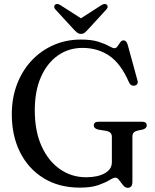

<svg xmlns="http://www.w3.org/2000/svg" viewBox="-20 -908 763 944"><path d="M631 -14.5Q631 15.5 608 15.5Q595.5 15.5 585.5 3Q575.5 -9.5 566.2 -22Q557 -34.5 547.5 -34.5Q537.5 -34.5 517.8 -22.2Q498 -10 463 2.2Q428 14.5 373 14.5Q270 14.5 194.8 -31.8Q119.5 -78 78.8 -159.2Q38 -240.5 38 -346Q38 -426 63.5 -493.2Q89 -560.5 135 -609.8Q181 -659 242.8 -686.2Q304.5 -713.5 377.5 -713.5Q430.5 -713.5 463.8 -702.8Q497 -692 515.5 -681.5Q534 -671 543 -671Q551.5 -671 558 -680.5Q564.5 -690 571.2 -699.8Q578 -709.5 588 -709.5Q601.5 -709.5 608 -687.5L656 -512Q659 -502.5 654.8 -495.2Q650.5 -488 641 -487Q623 -484 614.5 -502.5Q574 -596 517 -634.2Q460 -672.5 385.5 -672.5Q318 -672.5 265 -635.5Q212 -598.5 181.5 -529.8Q151 -461 151 -366Q151 -263 184.5 -189.2Q218 -115.5 275.2 -76Q332.5 -36.5 403 -36.5Q460 -36.5 495 -56Q530 -75.5 530 -110.5V-236Q530 -259 502.5 -264.5L462 -271Q441 -277 441 -291Q441 -309.5 464.5 -309.5H678Q701.5 -309.5 701.5 -291Q701.5 -278 683.5 -271.5L657 -266Q644 -263 637.5 -256.2Q631 -249.5 631 -236ZM412.5 -763Q403.5 -753 396.2 -747.2Q389 -741.5 378.5 -741.5Q367.5 -741.5 360 -747.2Q352.5 -753 343 -763L252.5 -861.5Q246 -868.5 246.5 -875.2Q247 -882 251 -885Q261 -893 277.5 -882.5L378 -818L478.5 -882.5Q495 -893 505 -885Q509 -882 509.2 -875.2Q509.5 -868.5 503 -861.5Z"/></svg>

Font: Fraunces 72pt Soft
Style: Regular
Weight: 400
Version: Version 1.000;[b76b70a41]